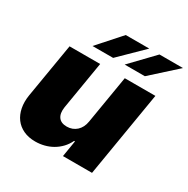

<svg xmlns="http://www.w3.org/2000/svg" viewBox="-171 -907 1042 1065"><g transform="rotate(30 350.0 -374.5)"><path d="M36.9 -197.4 95.2 -545.5H291.2L240.1 -238.6Q234 -197.8 250.2 -174.9Q266.3 -152 304 -152Q322.1 -152 337.9 -158Q353.7 -164.1 365.9 -175.2Q378.2 -186.4 386.4 -202.4Q394.5 -218.4 397.7 -238.6L448.9 -545.5H644.9L554 0H367.9L384.9 -103.7H379.3Q366.5 -76.7 346.8 -55.9Q327.1 -35.2 302.7 -21.1Q278.4 -7.1 250.5 0Q222.7 7.1 193.2 7.1Q150.2 7.1 117.7 -8.2Q85.2 -23.4 65 -50.6Q44.7 -77.8 37.3 -115.2Q29.8 -152.7 36.9 -197.4ZM204.5 -610.8 333.8 -755.7H484.4L336.6 -610.8ZM410.5 -610.8 549.7 -755.7H700.3L539.8 -610.8Z"/></g></svg>

Font: Inter P Black
Style: Italic
Weight: 900
Italic angle: -9.40001°
Designer: Rasmus Andersson
Foundry: rsms
Version: Version 3.018;git-588b23468